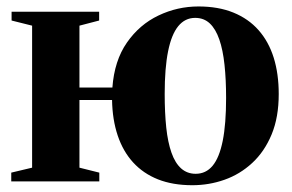

<svg xmlns="http://www.w3.org/2000/svg" viewBox="-20 -548 882 580"><path d="M561 11.5Q502 11.5 457.2 -6.2Q412.5 -24 382 -57.5Q351.5 -91 335.5 -138.8Q319.5 -186.5 318.5 -246H220V-41.5L280 -26.5V0H14V-26.5L77 -41.5V-470.5L15 -486V-512.5H279.5V-486L220 -470.5V-283.5H319.5Q325.5 -365 363.5 -419.5Q401.5 -474 458.8 -501.2Q516 -528.5 579.5 -528.5Q639.5 -528.5 685 -510Q730.5 -491.5 761 -457Q791.5 -422.5 806.8 -373.8Q822 -325 822 -264Q822 -193.5 800.5 -141.8Q779 -90 742 -55.8Q705 -21.5 658.2 -5Q611.5 11.5 561 11.5ZM571 -23Q602 -23 622.2 -47.2Q642.5 -71.5 652.8 -122.5Q663 -173.5 663 -252Q663 -307.5 658.2 -352.2Q653.5 -397 642.5 -428.8Q631.5 -460.5 613.8 -477.2Q596 -494 569.5 -494Q539 -494 518.5 -469Q498 -444 487.8 -393.2Q477.5 -342.5 477.5 -264.5Q477.5 -207.5 482.2 -162.8Q487 -118 498 -86.8Q509 -55.5 527.2 -39.2Q545.5 -23 571 -23Z"/></svg>

Font: Merriweather 120pt
Style: Bold
Weight: 700
Designer: Eben Sorkin
Foundry: Eben Sorkin
Version: Version 2.100